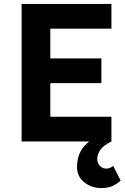

<svg xmlns="http://www.w3.org/2000/svg" viewBox="-20 -720 634 977"><path d="M90 0V-700H547V-574H236V-423H496V-297H236V-126H547V0ZM495 237Q445 237 408 207Q371 177 372 128Q373 70 402.5 31Q432 -8 505 -42L547 0Q508 19 491.5 41.5Q475 64 475 89Q475 110 487.5 123.5Q500 137 519 138Q538 139 556 124L594 199Q578 214 554.5 225.5Q531 237 495 237Z"/></svg>

Font: Inclusive Sans
Style: Regular
Weight: 400
Designer: Olivia King
Foundry: Olivia King
Version: Version 2.004